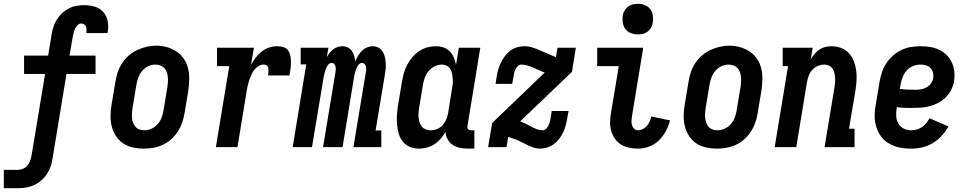

<svg xmlns="http://www.w3.org/2000/svg" viewBox="-48 -770 5068 1005"><path d="M-28 215V119H47Q60 119 73.5 113Q87 107 96 96Q105 85 110 71.5Q115 58 117 45L188 -383H78V-479H204L222 -589Q225 -609 231.5 -629Q238 -649 249.5 -667.5Q261 -686 277 -701Q293 -716 312.5 -726Q332 -736 352.5 -739.5Q373 -743 393 -743Q422 -743 448.5 -735Q475 -727 492.5 -707.5Q510 -688 515.5 -660.5Q521 -633 516 -605Q516 -603 515.5 -601Q515 -599 515 -597H403Q403 -597 403.5 -598Q404 -599 404 -599Q405 -607 405 -615.5Q405 -624 402 -631Q399 -638 392.5 -642.5Q386 -647 377 -647Q366 -647 357.5 -637.5Q349 -628 344 -617.5Q339 -607 336.5 -595.5Q334 -584 332 -573L316 -479H452V-383H300L227 60Q224 81 217 101.5Q210 122 197.5 141Q185 160 167.5 175Q150 190 130 199Q110 208 88.5 211.5Q67 215 47 215Z M705 8Q676 8 648 2Q620 -4 597 -19.5Q574 -35 559 -58Q544 -81 537 -108Q530 -135 530.5 -164Q531 -193 536 -222L556 -342Q560 -367 568 -391.5Q576 -416 590.5 -438.5Q605 -461 625.5 -479Q646 -497 670 -508Q694 -519 719 -525Q744 -531 769 -531Q799 -531 826.5 -523Q854 -515 876.5 -500Q899 -485 914.5 -462Q930 -439 936.5 -412Q943 -385 942.5 -356Q942 -327 938 -298L918 -178Q914 -153 905.5 -128.5Q897 -104 882.5 -81.5Q868 -59 848 -41Q828 -23 804 -12Q780 -1 754.5 3.5Q729 8 705 8ZM707 -88Q726 -88 745 -96.5Q764 -105 777.5 -120.5Q791 -136 798 -155Q805 -174 808 -193L828 -313Q830 -327 831 -340.5Q832 -354 830.5 -367Q829 -380 825 -392.5Q821 -405 812 -414Q803 -423 790.5 -427.5Q778 -432 765 -432Q745 -432 727 -423Q709 -414 696 -398.5Q683 -383 676 -364.5Q669 -346 666 -327L646 -207Q644 -193 643 -179.5Q642 -166 643 -153Q644 -140 648.5 -128Q653 -116 661 -106.5Q669 -97 681 -92.5Q693 -88 707 -88Z M1082 0 1152 -424H1088V-520H1281L1266 -431Q1276 -450 1290 -468Q1304 -486 1321.5 -500Q1339 -514 1360 -521Q1381 -528 1402 -528Q1419 -528 1435 -523.5Q1451 -519 1460 -506Q1469 -493 1472 -476.5Q1475 -460 1475 -443Q1475 -426 1472.5 -409Q1470 -392 1467 -375H1355Q1356 -381 1356.5 -387Q1357 -393 1357.5 -399.5Q1358 -406 1357 -412Q1356 -418 1353 -423Q1350 -428 1344 -430Q1338 -432 1332 -432Q1318 -432 1305 -424Q1292 -416 1283 -404.5Q1274 -393 1268 -379.5Q1262 -366 1257.5 -352.5Q1253 -339 1249.5 -325.5Q1246 -312 1244 -298L1195 0Z M1484 0 1555 -433H1526V-520H1671L1663 -472Q1670 -483 1678 -493.5Q1686 -504 1696.5 -512Q1707 -520 1719.5 -524Q1732 -528 1744 -528Q1744 -528 1744 -528Q1744 -528 1744 -528Q1759 -528 1772.5 -521.5Q1786 -515 1794 -503Q1802 -491 1806 -477Q1810 -463 1811 -448Q1817 -463 1825.5 -477Q1834 -491 1845.5 -503Q1857 -515 1872.5 -521.5Q1888 -528 1903 -528Q1903 -528 1903 -528Q1903 -528 1903 -528Q1920 -528 1933.5 -520.5Q1947 -513 1955 -500Q1963 -487 1966.5 -472Q1970 -457 1971 -441Q1972 -425 1970.5 -408.5Q1969 -392 1966 -376L1918 -87H1948V0H1802L1867 -392Q1868 -400 1868.5 -408Q1869 -416 1867 -423Q1865 -430 1860 -435.5Q1855 -441 1847 -441Q1839 -441 1832.5 -435Q1826 -429 1822 -421.5Q1818 -414 1815.5 -406Q1813 -398 1810.5 -390Q1808 -382 1806.5 -374.5Q1805 -367 1804 -359L1745 0H1643L1708 -392Q1709 -400 1709.5 -408Q1710 -416 1708 -423Q1706 -430 1701 -435.5Q1696 -441 1688 -441Q1680 -441 1673.5 -435Q1667 -429 1663 -421.5Q1659 -414 1656.5 -406Q1654 -398 1651.5 -390Q1649 -382 1647.5 -374.5Q1646 -367 1645 -359L1585 0Z M2144 8Q2119 8 2096.5 -1.5Q2074 -11 2059.5 -30Q2045 -49 2038.5 -72.5Q2032 -96 2030 -121Q2028 -146 2030 -171.5Q2032 -197 2036 -222L2056 -342Q2060 -365 2066 -387Q2072 -409 2083 -430Q2094 -451 2110 -470Q2126 -489 2146 -502.5Q2166 -516 2188.5 -522Q2211 -528 2234 -528Q2255 -528 2274 -521.5Q2293 -515 2306.5 -501Q2320 -487 2327.5 -469Q2335 -451 2339 -431L2354 -520H2466L2399 -111Q2398 -107 2398.5 -102Q2399 -97 2402 -94Q2405 -91 2409.5 -89.5Q2414 -88 2418 -88H2435V8H2402Q2381 8 2360 4Q2339 0 2322.5 -11Q2306 -22 2295.5 -40Q2285 -58 2284 -79Q2273 -60 2258 -43Q2243 -26 2225 -14.5Q2207 -3 2186 2.5Q2165 8 2144 8ZM2207 -88Q2224 -88 2241 -95Q2258 -102 2270 -116Q2282 -130 2288.5 -146.5Q2295 -163 2298 -180L2317 -300Q2320 -314 2321.5 -328Q2323 -342 2322 -356Q2321 -370 2318.5 -383.5Q2316 -397 2309.5 -408Q2303 -419 2291 -425.5Q2279 -432 2265 -432Q2246 -432 2227.5 -423Q2209 -414 2196 -398.5Q2183 -383 2176 -364.5Q2169 -346 2166 -327L2146 -207Q2144 -193 2143 -179.5Q2142 -166 2143 -153.5Q2144 -141 2148.5 -128.5Q2153 -116 2161 -106.5Q2169 -97 2181 -92.5Q2193 -88 2207 -88Z M2777 8Q2762 8 2748 3.5Q2734 -1 2721 -7Q2708 -13 2695.5 -19.5Q2683 -26 2670.5 -32Q2658 -38 2644.5 -42.5Q2631 -47 2617 -52L2612 -53L2603 0H2507L2528 -126L2803 -390Q2788 -396 2773.5 -402.5Q2759 -409 2744 -415.5Q2729 -422 2713.5 -427Q2698 -432 2681 -432Q2671 -432 2663 -424.5Q2655 -417 2650.5 -408Q2646 -399 2643.5 -389.5Q2641 -380 2640 -370L2633 -331H2546L2552 -370Q2555 -389 2560.5 -407.5Q2566 -426 2574.5 -443.5Q2583 -461 2595.5 -477.5Q2608 -494 2624 -505.5Q2640 -517 2659 -522.5Q2678 -528 2697 -528Q2719 -528 2740.5 -521Q2762 -514 2782 -505Q2802 -496 2822 -487.5Q2842 -479 2862 -471L2870 -520H2966L2946 -394L2675 -135Q2690 -129 2704 -122Q2718 -115 2732 -107.5Q2746 -100 2761 -94Q2776 -88 2792 -88Q2802 -88 2810 -95.5Q2818 -103 2822.5 -112Q2827 -121 2829.5 -130.5Q2832 -140 2834 -150L2840 -189H2928L2921 -150Q2918 -131 2913 -112.5Q2908 -94 2899.5 -76.5Q2891 -59 2878.5 -42.5Q2866 -26 2849.5 -14.5Q2833 -3 2814 2.5Q2795 8 2777 8Z M3292 8Q3268 8 3244.5 3Q3221 -2 3202.5 -13.5Q3184 -25 3171 -43.5Q3158 -62 3151.5 -84Q3145 -106 3145.5 -130Q3146 -154 3150 -178L3191 -424H3078V-520H3319L3260 -162Q3258 -150 3257.5 -138Q3257 -126 3260 -115Q3263 -104 3271.5 -96Q3280 -88 3292 -88Q3304 -88 3317 -94.5Q3330 -101 3338.5 -111.5Q3347 -122 3352.5 -134.5Q3358 -147 3361 -160L3459 -140Q3452 -111 3437.5 -84Q3423 -57 3400.5 -35Q3378 -13 3349 -2.5Q3320 8 3292 8ZM3291 -590Q3271 -590 3253.5 -597Q3236 -604 3225.5 -618Q3215 -632 3212 -651Q3209 -670 3212 -689Q3214 -703 3221 -715Q3228 -727 3239.5 -735.5Q3251 -744 3264 -747Q3277 -750 3291 -750Q3310 -750 3327.5 -743Q3345 -736 3355.5 -722Q3366 -708 3369 -689Q3372 -670 3369 -651Q3367 -637 3360 -625Q3353 -613 3342 -604.5Q3331 -596 3317.5 -593Q3304 -590 3291 -590Z M3705 8Q3676 8 3648 2Q3620 -4 3597 -19.5Q3574 -35 3559 -58Q3544 -81 3537 -108Q3530 -135 3530.5 -164Q3531 -193 3536 -222L3556 -342Q3560 -367 3568 -391.5Q3576 -416 3590.5 -438.5Q3605 -461 3625.5 -479Q3646 -497 3670 -508Q3694 -519 3719 -525Q3744 -531 3769 -531Q3799 -531 3826.5 -523Q3854 -515 3876.5 -500Q3899 -485 3914.5 -462Q3930 -439 3936.5 -412Q3943 -385 3942.5 -356Q3942 -327 3938 -298L3918 -178Q3914 -153 3905.5 -128.5Q3897 -104 3882.5 -81.5Q3868 -59 3848 -41Q3828 -23 3804 -12Q3780 -1 3754.5 3.5Q3729 8 3705 8ZM3707 -88Q3726 -88 3745 -96.5Q3764 -105 3777.5 -120.5Q3791 -136 3798 -155Q3805 -174 3808 -193L3828 -313Q3830 -327 3831 -340.5Q3832 -354 3830.5 -367Q3829 -380 3825 -392.5Q3821 -405 3812 -414Q3803 -423 3790.5 -427.5Q3778 -432 3765 -432Q3745 -432 3727 -423Q3709 -414 3696 -398.5Q3683 -383 3676 -364.5Q3669 -346 3666 -327L3646 -207Q3644 -193 3643 -179.5Q3642 -166 3643 -153Q3644 -140 3648.5 -128Q3653 -116 3661 -106.5Q3669 -97 3681 -92.5Q3693 -88 3707 -88Z M4007 0 4077 -424H4049V-520H4206L4196 -460Q4204 -474 4215.5 -487.5Q4227 -501 4241 -510.5Q4255 -520 4271.5 -524Q4288 -528 4304 -528Q4330 -528 4354 -519Q4378 -510 4395 -492Q4412 -474 4421 -450.5Q4430 -427 4433.5 -402Q4437 -377 4435.5 -350.5Q4434 -324 4430 -298L4396 -96H4425V0H4268L4320 -313Q4322 -326 4323 -339.5Q4324 -353 4323 -365.5Q4322 -378 4319 -390Q4316 -402 4309 -412Q4302 -422 4290.5 -427Q4279 -432 4266 -432Q4249 -432 4232 -424.5Q4215 -417 4203 -403.5Q4191 -390 4185 -373.5Q4179 -357 4176 -340L4120 0Z M4721 8Q4698 8 4676 5Q4654 2 4633.5 -5.5Q4613 -13 4595.5 -25Q4578 -37 4565 -54Q4552 -71 4544 -91Q4536 -111 4532.5 -132.5Q4529 -154 4530.5 -177Q4532 -200 4536 -222L4556 -342Q4560 -367 4568.5 -392Q4577 -417 4591.5 -439Q4606 -461 4626.5 -479Q4647 -497 4671 -508.5Q4695 -520 4720.5 -524Q4746 -528 4771 -528Q4796 -528 4821 -524Q4846 -520 4868 -509.5Q4890 -499 4907 -482Q4924 -465 4934 -443Q4944 -421 4947 -395.5Q4950 -370 4946 -345Q4942 -322 4931 -300Q4920 -278 4902.5 -260.5Q4885 -243 4863 -231.5Q4841 -220 4818 -214Q4795 -208 4771.5 -206.5Q4748 -205 4725 -205Q4705 -205 4685.5 -205.5Q4666 -206 4646 -209V-207Q4642 -185 4643 -163.5Q4644 -142 4653.5 -124.5Q4663 -107 4681.5 -97.5Q4700 -88 4721 -88Q4736 -88 4750.5 -92Q4765 -96 4777.5 -104.5Q4790 -113 4800 -125.5Q4810 -138 4817 -151L4917 -108Q4902 -82 4881 -59Q4860 -36 4833.5 -20.5Q4807 -5 4778.5 1.5Q4750 8 4721 8ZM4744 -300Q4758 -300 4773 -302.5Q4788 -305 4801.5 -312.5Q4815 -320 4824.5 -333Q4834 -346 4837 -361Q4839 -376 4835.5 -390Q4832 -404 4822.5 -414Q4813 -424 4799 -428Q4785 -432 4770 -432Q4750 -432 4730.5 -424Q4711 -416 4697.5 -400.5Q4684 -385 4676.5 -365.5Q4669 -346 4666 -327L4662 -305Q4662 -305 4662 -305Q4662 -305 4662 -305Q4682 -302 4702.5 -301Q4723 -300 4744 -300Z"/></svg>

Font: Iosevka Gothic
Style: Bold Italic
Weight: 700
Italic angle: -9°
Monospace: yes
Designer: Belleve Invis
Foundry: Belleve Invis
Version: Version 15.5.1; ttfautohint (v1.8.4)